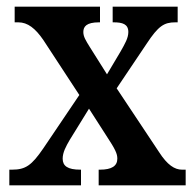

<svg xmlns="http://www.w3.org/2000/svg" viewBox="-20 -556 582 576"><path d="M8 0H223V-47H221C183 -47 168 -58 168 -80C168 -99 178 -117 189 -136L247 -230L299 -149C326 -108 332 -95 332 -80C332 -58 315 -47 280 -47H276V0H537V-47H526C504 -47 482 -61 457 -100L330 -291L420 -425C455 -478 472 -489 506 -489H513V-536H318V-489H321C347 -489 365 -484 365 -460C365 -442 355 -425 342 -402L301 -333L250 -414C237 -435 230 -446 230 -460C230 -476 239 -489 277 -489H280V-536H24V-489H35C63 -489 86 -471 110 -436L218 -271L110 -111C75 -60 57 -47 16 -47H8Z"/></svg>

Font: Noto Serif Condensed Semi
Style: Regular
Weight: 600
Width: 3
Designer: Monotype Design Team
Foundry: Monotype Imaging Inc.
Version: Version 1.002